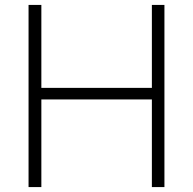

<svg xmlns="http://www.w3.org/2000/svg" viewBox="-20 -760 785 780"><path d="M96 -740H148V-403H597V-740H648V0H597V-356H148V0H96Z"/></svg>

Font: Encode Sans Normal
Style: ExtraLight
Weight: 200
Designer: Pablo Impallari, Andres Torresi
Foundry: Pablo Impallari, Andres Torresi
Version: Version 1.000; ttfautohint (v1.00) -l 8 -r 50 -G 200 -x 14 -